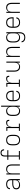

<svg xmlns="http://www.w3.org/2000/svg" viewBox="3238 -4037 1012 7528"><g transform="rotate(-90 3744.0 -273.0)"><path d="M251 8Q290 8 328 -2.5Q366 -13 396.5 -39Q427 -65 442 -100V0H486V-358Q486 -389 478 -418.5Q470 -448 450.5 -472.5Q431 -497 404 -512Q377 -527 347 -532.5Q317 -538 286 -538Q252 -538 217.5 -531Q183 -524 153 -505.5Q123 -487 106 -455.5Q89 -424 89 -389H132Q132 -415 146.5 -439Q161 -463 184 -476Q207 -489 233.5 -494Q260 -499 286 -499Q316 -499 345.5 -491.5Q375 -484 398.5 -464.5Q422 -445 432 -416.5Q442 -388 442 -358V-298H308Q277 -298 246 -294Q215 -290 185.5 -279.5Q156 -269 131 -250Q106 -231 94.5 -201.5Q83 -172 83 -141Q83 -109 94.5 -78.5Q106 -48 131 -27.5Q156 -7 187.5 0.5Q219 8 251 8ZM264 -31Q239 -31 214 -36.5Q189 -42 168 -57Q147 -72 136.5 -96Q126 -120 126 -145Q126 -169 137 -191.5Q148 -214 168.5 -227Q189 -240 212.5 -247Q236 -254 260 -256.5Q284 -259 308 -259H442V-189Q442 -155 430 -123Q418 -91 391 -69.5Q364 -48 331 -39.5Q298 -31 264 -31Z M667 0H710V-320Q710 -354 717.5 -386.5Q725 -419 746 -446.5Q767 -474 799 -486.5Q831 -499 864 -499Q898 -499 929.5 -486.5Q961 -474 982 -446.5Q1003 -419 1010.5 -386.5Q1018 -354 1018 -320V0H1062V-320Q1062 -352 1056.5 -384.5Q1051 -417 1036.5 -446Q1022 -475 997.5 -497Q973 -519 941.5 -528.5Q910 -538 878 -538Q842 -538 807 -526Q772 -514 747.5 -486Q723 -458 710 -424V-530H667Z M1251 0H1588V-39H1413V-453H1618V-492H1413V-595Q1413 -618 1417.5 -640Q1422 -662 1435 -681.5Q1448 -701 1469 -710.5Q1490 -720 1513 -720Q1539 -720 1563 -709Q1587 -698 1599 -674Q1611 -650 1611 -624V-619H1655V-626Q1655 -654 1645 -680Q1635 -706 1614.5 -725Q1594 -744 1567 -751.5Q1540 -759 1513 -759Q1482 -759 1452.5 -748Q1423 -737 1403.5 -712Q1384 -687 1377 -656.5Q1370 -626 1370 -595V-492H1243V-453H1370V-39H1251Z M2016 8Q2050 8 2083.5 -0.5Q2117 -9 2145 -29.5Q2173 -50 2190.5 -79.5Q2208 -109 2215 -142.5Q2222 -176 2222 -210V-320Q2222 -354 2215 -387.5Q2208 -421 2190.5 -450.5Q2173 -480 2145 -501Q2117 -522 2083.5 -530Q2050 -538 2016 -538Q1982 -538 1948.5 -530Q1915 -522 1887.5 -501Q1860 -480 1842 -450.5Q1824 -421 1817.5 -387.5Q1811 -354 1811 -320V-210Q1811 -176 1817.5 -142.5Q1824 -109 1842 -79.5Q1860 -50 1887.5 -29.5Q1915 -9 1948.5 -0.5Q1982 8 2016 8ZM2016 -31Q1982 -31 1949 -43Q1916 -55 1893.5 -82Q1871 -109 1862.5 -142.5Q1854 -176 1854 -210V-320Q1854 -354 1862.5 -388Q1871 -422 1893.5 -448.5Q1916 -475 1949 -487Q1982 -499 2016 -499Q2050 -499 2083 -487Q2116 -475 2138.5 -448.5Q2161 -422 2169.5 -388Q2178 -354 2178 -320V-210Q2178 -176 2169.5 -142.5Q2161 -109 2138.5 -82Q2116 -55 2083 -43Q2050 -31 2016 -31Z M2378 0H2661V-39H2530V-281Q2530 -311 2534 -341Q2538 -371 2549 -399.5Q2560 -428 2579.5 -452Q2599 -476 2627.5 -487.5Q2656 -499 2686 -499Q2703 -499 2720 -496Q2737 -493 2749 -480Q2761 -467 2763.5 -450Q2766 -433 2766 -416H2810Q2810 -441 2805.5 -466Q2801 -491 2783.5 -510Q2766 -529 2741 -533.5Q2716 -538 2691 -538Q2661 -538 2633 -528Q2605 -518 2584 -496.5Q2563 -475 2550.5 -448Q2538 -421 2530 -393V-530H2378V-491H2487V-39H2378Z M3154 8Q3190 8 3225 -4Q3260 -16 3285 -44Q3310 -72 3322 -106V0H3366V-735H3322V-424Q3310 -458 3285 -486Q3260 -514 3225 -526Q3190 -538 3154 -538Q3121 -538 3089 -529Q3057 -520 3031.5 -498.5Q3006 -477 2990 -447.5Q2974 -418 2968.5 -385.5Q2963 -353 2963 -320V-210Q2963 -177 2968.5 -144.5Q2974 -112 2990 -82.5Q3006 -53 3031.5 -31.5Q3057 -10 3089 -1Q3121 8 3154 8ZM3167 -31Q3133 -31 3100.5 -43Q3068 -55 3045.5 -82Q3023 -109 3014.5 -142.5Q3006 -176 3006 -210V-320Q3006 -354 3014.5 -387.5Q3023 -421 3045.5 -448Q3068 -475 3100.5 -487Q3133 -499 3167 -499Q3201 -499 3233 -486.5Q3265 -474 3286 -447Q3307 -420 3314.5 -387Q3322 -354 3322 -320V-210Q3322 -176 3314.5 -143Q3307 -110 3286 -83Q3265 -56 3233 -43.5Q3201 -31 3167 -31Z M3746 8Q3780 8 3814.5 1Q3849 -6 3879 -24.5Q3909 -43 3927.5 -74Q3946 -105 3948 -139H3904Q3903 -113 3887.5 -90Q3872 -67 3848.5 -54Q3825 -41 3798.5 -36Q3772 -31 3746 -31Q3711 -31 3678 -43Q3645 -55 3622 -81.5Q3599 -108 3590.5 -142Q3582 -176 3582 -210V-246H3950V-320Q3950 -354 3943 -387.5Q3936 -421 3918.5 -450.5Q3901 -480 3873 -501Q3845 -522 3811.5 -530Q3778 -538 3744 -538Q3710 -538 3676.5 -530Q3643 -522 3615.5 -501Q3588 -480 3570 -450.5Q3552 -421 3545.5 -387.5Q3539 -354 3539 -320V-210Q3539 -176 3545.5 -142.5Q3552 -109 3570 -79Q3588 -49 3616 -28.5Q3644 -8 3677.5 0Q3711 8 3746 8ZM3582 -285V-320Q3582 -354 3590.5 -388Q3599 -422 3621.5 -448.5Q3644 -475 3677 -487Q3710 -499 3744 -499Q3778 -499 3811 -487Q3844 -475 3866.5 -448.5Q3889 -422 3897.5 -388Q3906 -354 3906 -320V-285Z M4106 0H4389V-39H4258V-281Q4258 -311 4262 -341Q4266 -371 4277 -399.5Q4288 -428 4307.5 -452Q4327 -476 4355.5 -487.5Q4384 -499 4414 -499Q4431 -499 4448 -496Q4465 -493 4477 -480Q4489 -467 4491.5 -450Q4494 -433 4494 -416H4538Q4538 -441 4533.5 -466Q4529 -491 4511.5 -510Q4494 -529 4469 -533.5Q4444 -538 4419 -538Q4389 -538 4361 -528Q4333 -518 4312 -496.5Q4291 -475 4278.5 -448Q4266 -421 4258 -393V-530H4106V-491H4215V-39H4106Z M4882 8Q4919 8 4954 -4.5Q4989 -17 5013.5 -44.5Q5038 -72 5050 -106V0H5094V-530H5050V-210Q5050 -177 5042.5 -144Q5035 -111 5014 -83.5Q4993 -56 4961.5 -43.5Q4930 -31 4896 -31Q4863 -31 4831 -43.5Q4799 -56 4778 -83.5Q4757 -111 4749.5 -144Q4742 -177 4742 -210V-530H4699V-210Q4699 -178 4704 -146Q4709 -114 4724 -84.5Q4739 -55 4763 -33Q4787 -11 4818.5 -1.5Q4850 8 4882 8Z M5275 0H5318V-320Q5318 -354 5325.5 -386.5Q5333 -419 5354 -446.5Q5375 -474 5407 -486.5Q5439 -499 5472 -499Q5506 -499 5537.5 -486.5Q5569 -474 5590 -446.5Q5611 -419 5618.5 -386.5Q5626 -354 5626 -320V0H5670V-320Q5670 -352 5664.5 -384.5Q5659 -417 5644.5 -446Q5630 -475 5605.5 -497Q5581 -519 5549.5 -528.5Q5518 -538 5486 -538Q5450 -538 5415 -526Q5380 -514 5355.5 -486Q5331 -458 5318 -424V-530H5275Z M6044 213Q6078 213 6111 204.5Q6144 196 6171 175Q6198 154 6215.5 124.5Q6233 95 6239.5 62Q6246 29 6246 -5V-530H6202V-424Q6190 -458 6165 -486Q6140 -514 6105 -526Q6070 -538 6034 -538Q6001 -538 5969 -529Q5937 -520 5911.5 -498.5Q5886 -477 5870 -447.5Q5854 -418 5848.5 -385.5Q5843 -353 5843 -320V-210Q5843 -177 5848.5 -144.5Q5854 -112 5870 -82.5Q5886 -53 5911.5 -31.5Q5937 -10 5969 -1Q6001 8 6034 8Q6070 8 6105 -4Q6140 -16 6165 -44Q6190 -72 6202 -106V-5Q6202 29 6194 62Q6186 95 6164.5 122Q6143 149 6110.5 161.5Q6078 174 6044 174Q6019 174 5993.5 169Q5968 164 5945 151Q5922 138 5908 115.5Q5894 93 5892 67H5849Q5851 101 5868 131.5Q5885 162 5914 180.5Q5943 199 5976.5 206Q6010 213 6044 213ZM6047 -31Q6013 -31 5980.5 -43Q5948 -55 5925.5 -82Q5903 -109 5894.5 -142.5Q5886 -176 5886 -210V-320Q5886 -354 5894.5 -387.5Q5903 -421 5925.5 -448Q5948 -475 5980.5 -487Q6013 -499 6047 -499Q6081 -499 6113 -486.5Q6145 -474 6166 -447Q6187 -420 6194.5 -387Q6202 -354 6202 -320V-210Q6202 -176 6194.5 -143Q6187 -110 6166 -83Q6145 -56 6113 -43.5Q6081 -31 6047 -31Z M6626 8Q6660 8 6694.5 1Q6729 -6 6759 -24.5Q6789 -43 6807.5 -74Q6826 -105 6828 -139H6784Q6783 -113 6767.5 -90Q6752 -67 6728.5 -54Q6705 -41 6678.5 -36Q6652 -31 6626 -31Q6591 -31 6558 -43Q6525 -55 6502 -81.5Q6479 -108 6470.5 -142Q6462 -176 6462 -210V-246H6830V-320Q6830 -354 6823 -387.5Q6816 -421 6798.5 -450.5Q6781 -480 6753 -501Q6725 -522 6691.5 -530Q6658 -538 6624 -538Q6590 -538 6556.5 -530Q6523 -522 6495.5 -501Q6468 -480 6450 -450.5Q6432 -421 6425.5 -387.5Q6419 -354 6419 -320V-210Q6419 -176 6425.5 -142.5Q6432 -109 6450 -79Q6468 -49 6496 -28.5Q6524 -8 6557.5 0Q6591 8 6626 8ZM6462 -285V-320Q6462 -354 6470.5 -388Q6479 -422 6501.5 -448.5Q6524 -475 6557 -487Q6590 -499 6624 -499Q6658 -499 6691 -487Q6724 -475 6746.5 -448.5Q6769 -422 6777.5 -388Q6786 -354 6786 -320V-285Z M7003 0H7046V-320Q7046 -354 7053.5 -386.5Q7061 -419 7082 -446.5Q7103 -474 7135 -486.5Q7167 -499 7200 -499Q7234 -499 7265.5 -486.5Q7297 -474 7318 -446.5Q7339 -419 7346.5 -386.5Q7354 -354 7354 -320V0H7398V-320Q7398 -352 7392.5 -384.5Q7387 -417 7372.5 -446Q7358 -475 7333.5 -497Q7309 -519 7277.5 -528.5Q7246 -538 7214 -538Q7178 -538 7143 -526Q7108 -514 7083.5 -486Q7059 -458 7046 -424V-530H7003Z"/></g></svg>

Font: Iosevka Sparkle Extralight
Style: Regular
Weight: 200
Designer: Belleve Invis
Foundry: Belleve Invis
Version: Version 4.5.0; ttfautohint (v1.8.3)